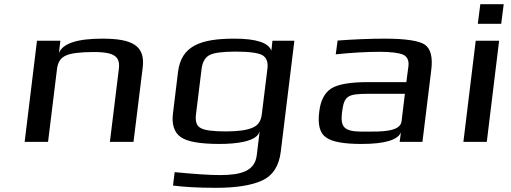

<svg xmlns="http://www.w3.org/2000/svg" viewBox="-20 -679 2448 919"><path d="M470 -494C349 -494 280 -471 262 -425L269 -484H157L98 0H210L253 -350C257 -381 270 -402 295 -413C318 -424 363 -430 429 -430C458 -430 481 -428 499 -424C541 -414 554 -391 549 -350L506 0H619L663 -355C676 -461 613 -494 470 -494Z M832 -334 808 -137C801 -83 814 -45 845 -23C875 -1 938 10 1031 10C1106 10 1213 0 1223 -52L1209 64C1200 140 1134 159 1032 159C982 159 910 154 816 145L808 209C860 216 929 220 1015 220C1111 220 1184 208 1235 185C1286 161 1316 115 1324 46L1389 -484H1284L1279 -437C1264 -475 1206 -494 1101 -494C937 -494 847 -458 832 -334ZM1233 -131C1229 -99 1215 -78 1187 -67C1161 -56 1119 -50 1062 -50C1000 -50 960 -55 941 -66C921 -76 914 -98 918 -131L945 -350C949 -382 962 -404 982 -415C1002 -426 1044 -432 1107 -432C1173 -432 1216 -426 1236 -415C1256 -403 1264 -381 1260 -350Z M2002 0 2044 -342C2052 -404 2042 -445 2014 -465C1986 -484 1922 -494 1821 -494C1754 -494 1678 -491 1596 -485L1587 -419C1664 -427 1735 -431 1796 -431C1853 -431 1890 -426 1910 -417C1929 -408 1938 -390 1935 -363L1925 -286H1743C1657 -286 1599 -276 1566 -256C1534 -235 1514 -198 1508 -144C1500 -82 1511 -41 1541 -21C1570 0 1626 10 1710 10C1822 10 1885 -9 1899 -46L1893 0ZM1617 -141C1627 -220 1642 -230 1744 -230H1918L1902 -98C1896 -47 1800 -49 1736 -49H1713C1625 -49 1609 -72 1617 -141Z M2379 -565 2391 -659H2279L2267 -565ZM2310 0 2369 -484H2257L2198 0Z"/></svg>

Font: Gamestation Extended
Style: Italic
Weight: 400
Width: 7
Designer: Jonas Hecksher
Foundry: Jonas Hecksher, Playtypeª, e-types AS
Version: Version 1.003